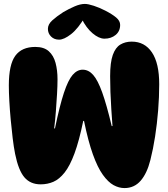

<svg xmlns="http://www.w3.org/2000/svg" viewBox="-20 -950 856 978"><path d="M25 -515Q25 -621 58 -666Q91 -711 160 -711Q204 -711 228.5 -689Q253 -667 263 -629.5Q273 -592 273 -546Q273 -514 270.5 -470.5Q268 -427 264.5 -381.5Q261 -336 256 -296H260Q284 -412 305.5 -477Q327 -542 350 -568.5Q373 -595 401 -595Q431 -595 454.5 -568.5Q478 -542 500.5 -479.5Q523 -417 549 -308H553Q550 -349 547 -393.5Q544 -438 542.5 -481.5Q541 -525 541 -562Q541 -632 554.5 -670Q568 -708 593 -723Q618 -738 651 -738Q717 -738 754 -683Q791 -628 791 -521Q791 -456 785.5 -387.5Q780 -319 770 -254.5Q760 -190 746 -135Q729 -67 696.5 -29.5Q664 8 614 8Q586 8 558.5 -7Q531 -22 504 -59.5Q477 -97 453 -164Q429 -231 408 -334H404Q383 -232 359.5 -168.5Q336 -105 309 -71Q282 -37 252 -24Q222 -11 187 -11Q135 -11 104.5 -46.5Q74 -82 57 -166Q50 -201 44.5 -246.5Q39 -292 34.5 -341Q30 -390 27.5 -435.5Q25 -481 25 -515ZM412 -930Q429 -930 458 -920.5Q487 -911 516 -896Q551 -878 571.5 -861Q592 -844 592 -823Q592 -791 569 -772Q546 -753 512 -753Q484 -753 451.5 -780.5Q419 -808 396 -855L414 -866Q378 -804 342 -776Q306 -748 281 -748Q256 -748 240 -764Q224 -780 224 -803Q224 -826 246 -846Q268 -866 302 -888Q331 -905 360 -917.5Q389 -930 412 -930Z"/></svg>

Font: DynaPuff
Style: Bold
Weight: 700
Designer: Toshi Omagari, Jennifer Daniel
Foundry: Google Fonts
Version: Version 2.000